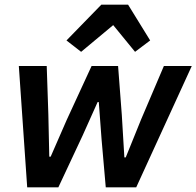

<svg xmlns="http://www.w3.org/2000/svg" viewBox="-20 -806 845 826"><path d="M61 -522H181L188 -314L192 -132H198L267 -290L374 -522H488L504 -312L515 -129H521L587 -292L685 -522H805L566 0H435L417 -206L405 -367H400L335 -222L231 0H97ZM531 -786 626 -632 561 -583 467 -698 329 -583 266 -632 416 -786Z"/></svg>

Font: IBM Plex Sans SmBld
Style: Italic
Weight: 600
Italic angle: -11°
Designer: Mike Abbink, Paul van der Laan, Pieter van Rosmalen
Foundry: Bold Monday
Version: Version 3.005